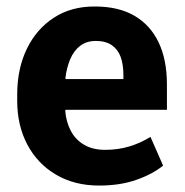

<svg xmlns="http://www.w3.org/2000/svg" viewBox="-20 -558 566 588"><path d="M283.7 10.3Q208 10.3 151.4 -23.2Q94.7 -56.6 63.7 -115.2Q32.7 -173.8 32.7 -249V-268.6Q32.7 -347.2 62 -408Q91.3 -468.8 144.8 -503.7Q198.2 -538.6 271 -538.1Q342.8 -538.1 391.6 -509.8Q440.4 -481.4 465.8 -428.2Q491.2 -375 491.2 -299.3V-221.7H180.7L179.7 -218.8Q182.6 -184.1 197 -157Q211.4 -129.9 237.8 -114.5Q264.2 -99.1 301.8 -99.1Q340.8 -99.1 374.8 -109.1Q408.7 -119.1 440.9 -138.7L479.5 -50.8Q446.8 -24.4 397.2 -7.1Q347.7 10.3 283.7 10.3ZM181.6 -315.9H357.9V-328.6Q357.9 -360.8 349.4 -384Q340.8 -407.2 322 -419.9Q303.2 -432.6 273.4 -432.6Q245.1 -432.6 225.6 -417.7Q206.1 -402.8 195.1 -377Q184.1 -351.1 180.2 -318.4Z"/></svg>

Font: Roboto Slab LO
Style: Bold
Weight: 700
Designer: Google
Version: Version 2.000